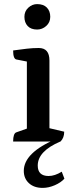

<svg xmlns="http://www.w3.org/2000/svg" viewBox="-20 -690 365 936"><path d="M44 0Q44 -40 60 -45L111 -63V-390L60 -400Q44 -403 44 -444Q81 -449 110 -452.5Q139 -456 169 -456Q221 -456 221 -395V-65L293 -48Q293 -18 275 0ZM161 -546Q131 -546 115 -563Q99 -580 99 -608Q99 -635 118 -652.5Q137 -670 161 -670Q192 -670 208.5 -653Q225 -636 225 -608Q225 -581 205.5 -563.5Q186 -546 161 -546ZM188 226Q146 226 121 203Q96 180 96 143Q96 54 255 -13L274 0Q164 47 164 117Q164 168 217 168Q247 168 281 147L294 181Q277 200 247 213Q217 226 188 226Z"/></svg>

Font: Petrona SemiBold
Style: Regular
Weight: 600
Designer: Ringo R. Seeber
Foundry: Ringo R. Seeber
Version: Version 2.001; ttfautohint (v1.8.3)